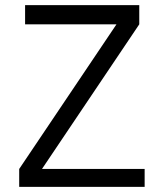

<svg xmlns="http://www.w3.org/2000/svg" viewBox="-20 -730 640 750"><path d="M545 0H55V-70L435 -635H78V-710H524V-635L144 -70H545Z"/></svg>

Font: Orbit
Style: Regular
Weight: 400
Designer: Sooun Cho
Foundry: JAMO
Version: Version 1.000; ttfautohint (v1.8.4.7-5d5b);gftools[0.9.29]